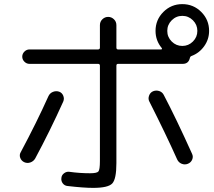

<svg xmlns="http://www.w3.org/2000/svg" viewBox="-20 -875 1040 932"><path d="M813.5 -673.5Q835 -652 865 -652Q895 -652 916.5 -673.5Q938 -695 938 -725Q938 -755 916.5 -776.5Q895 -798 865 -798Q835 -798 813.5 -776.5Q792 -755 792 -725Q792 -695 813.5 -673.5ZM995 -725Q995 -684 971 -650.5Q947 -617 909 -603Q903 -601 901 -591Q894 -565 867 -565H553Q545 -565 545 -556V-83Q545 -6 525 15.5Q505 37 432 37Q386 37 309 28Q294 27 285 15.5Q276 4 278 -11Q279 -25 291 -34Q303 -43 317 -41Q367 -34 417 -34Q450 -34 457.5 -42.5Q465 -51 465 -93V-556Q465 -565 456 -565H123Q109 -565 98.5 -575.5Q88 -586 88 -600Q88 -614 98.5 -624.5Q109 -635 123 -635H456Q465 -635 465 -644V-753Q465 -770 477 -781.5Q489 -793 505 -793Q521 -793 533 -781.5Q545 -770 545 -753V-644Q545 -635 553 -635H763Q765 -635 766 -637.5Q767 -640 765 -642Q735 -678 735 -725Q735 -779 773 -817Q811 -855 865 -855Q919 -855 957 -817Q995 -779 995 -725ZM97 -88Q83 -95 78 -109.5Q73 -124 81 -137Q158 -281 215 -408Q222 -423 237 -429Q252 -435 267 -430Q281 -425 287 -410.5Q293 -396 287 -382Q223 -240 151 -106Q143 -92 127.5 -86.5Q112 -81 97 -88ZM840 -101Q785 -224 705 -382Q698 -395 703.5 -410.5Q709 -426 723 -432Q738 -438 753 -433Q768 -428 775 -414Q835 -300 912 -129Q919 -115 913 -100.5Q907 -86 892 -80Q877 -74 862 -80Q847 -86 840 -101Z"/></svg>

Font: Rounded Mplus 1c
Style: Regular
Weight: 400
Version: Version 1.059.20150529